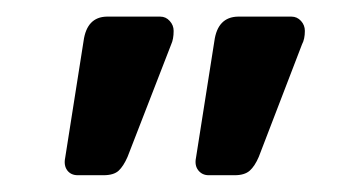

<svg xmlns="http://www.w3.org/2000/svg" viewBox="-20 -621 424 230"><path d="M58.1 -432.1 80.1 -571.8Q84 -600.6 107.9 -601.1H171.9Q178.7 -601.1 183.3 -595.9Q188 -590.8 188 -584Q188 -574.2 185.1 -567.9L132.8 -433.1Q127.9 -421.9 122.1 -416.5Q116.2 -411.1 104 -411.1H73.2Q64.9 -411.1 60.5 -417Q56.2 -422.9 58.1 -432.1ZM214.8 -432.1 236.8 -571.8Q240.7 -600.6 265.1 -601.1H329.1Q335.9 -601.1 340.6 -595.9Q345.2 -590.8 345.2 -584Q345.2 -574.2 341.8 -567.9L290 -433.1Q285.2 -421.9 279.1 -416.5Q272.9 -411.1 261.2 -411.1H230Q222.2 -411.1 217.5 -417Q212.9 -422.9 214.8 -432.1Z"/></svg>

Font: Rubik AZ
Style: Regular
Weight: 400
Designer: Hubert and Fischer
Foundry: Hubert & Fischer
Version: Version 2.000